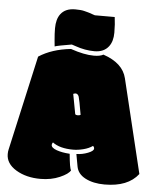

<svg xmlns="http://www.w3.org/2000/svg" viewBox="-57 -881 773 939"><g transform="rotate(5 329.5 -411.5)"><path d="M222.2 -174.3Q257.8 -147.5 323.7 -147.5Q346.7 -147.5 373.5 -154.3Q400.4 -161.1 418.9 -174.3Q425.3 -169.4 425.3 -161.6Q425.3 -149.9 397.9 -139.2Q370.6 -128.4 341.3 -127.9L352.1 -68.4Q358.4 -31.2 397 -11.2Q435.5 8.8 491.2 8.8Q606 8.8 656.7 -57.1L545.4 -517.6Q527.8 -590.8 430.7 -623.5Q415 -614.3 384.3 -614.3Q336.9 -614.3 270.5 -637.2Q176.8 -627.4 113.3 -585.9L9.3 -121.1Q6.8 -111.3 6.8 -98.6Q6.8 -51.3 56.6 -21.2Q106.4 8.8 176.3 8.8Q229 8.8 271 -9.5Q313 -27.8 322.3 -45.9Q314.9 -55.7 308.6 -126Q270.5 -128.4 243.9 -137.9Q217.3 -147.5 217.3 -161.6Q217.3 -167.5 222.2 -174.3ZM455.1 -667Q474.6 -692.4 474.6 -734.9Q474.6 -777.3 469.7 -811.5H372.1Q365.7 -813.5 357.4 -816.4Q349.1 -819.3 345.5 -820.6Q341.8 -821.8 337.4 -823Q333 -824.2 317.9 -828.1Q302.7 -832 273.9 -832Q226.1 -832 203.1 -801.8Q183.6 -776.4 183.6 -731Q183.6 -705.1 186.5 -674.1Q189.5 -643.1 189.5 -642.6Q204.1 -647.9 272.5 -659.2Q279.3 -657.2 292 -652.8Q338.9 -636.2 385.3 -636.2Q431.6 -636.2 455.1 -667ZM345.2 -320.3Q339.4 -316.9 331.1 -316.9Q322.8 -316.9 318.8 -320.8L300.3 -419.4Q307.1 -422.4 312 -422.4Q322.8 -422.4 328.1 -408.2Q332.5 -394.5 345.2 -320.3Z"/></g></svg>

Font: Friends & Family
Style: Regular
Weight: 400
Designer: Sarang Kulkarni, Maithili Shingre, Noopur Datye
Foundry: Ek Type
Version: Version 1.000;hotconv 1.0.117;makeotfexe 2.5.65602